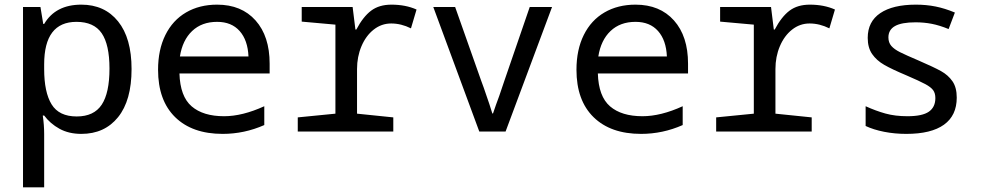

<svg xmlns="http://www.w3.org/2000/svg" viewBox="-20 -566 4240 826"><path d="M79 -536H154L166 -463H170Q219 -546 330 -546Q430 -546 488 -474Q546 -402 546 -269Q546 -134 488 -62Q430 10 330 10Q276 10 236 -12Q196 -34 170 -69H164Q170 -29 170 11V240H79ZM451 -271Q451 -374 417.5 -423Q384 -472 309 -472Q170 -472 170 -289V-269Q170 -169 202 -117Q234 -65 310 -65Q384 -65 417.5 -115.5Q451 -166 451 -271Z M660 -266Q660 -352 691.5 -415.5Q723 -479 780.5 -512.5Q838 -546 914 -546Q1019 -546 1079.5 -478Q1140 -410 1140 -292V-250H752Q755 -151 804.5 -108.5Q854 -66 944 -66Q1023 -66 1117 -109V-28Q1031 10 938 10Q807 10 733.5 -62Q660 -134 660 -266ZM1049 -323Q1046 -393 1011 -432.5Q976 -472 914 -472Q848 -472 806.5 -432.5Q765 -393 754 -323Z M1261 -61 1423 -77V-460L1278 -473V-536H1497L1509 -439H1513Q1542 -494 1576.5 -520Q1611 -546 1664 -546Q1725 -546 1772 -525L1748 -444Q1706 -465 1663 -465Q1621 -465 1587.5 -438.5Q1554 -412 1535 -367Q1516 -322 1516 -269V-77L1672 -61V0H1261Z M1844 -536H1938L2050 -219Q2053 -209 2061 -189Q2091 -103 2098 -78H2101Q2113 -114 2128 -154L2150 -219L2259 -536H2355L2155 0H2042Z M2460 -266Q2460 -352 2491.5 -415.5Q2523 -479 2580.5 -512.5Q2638 -546 2714 -546Q2819 -546 2879.5 -478Q2940 -410 2940 -292V-250H2552Q2555 -151 2604.5 -108.5Q2654 -66 2744 -66Q2823 -66 2917 -109V-28Q2831 10 2738 10Q2607 10 2533.5 -62Q2460 -134 2460 -266ZM2849 -323Q2846 -393 2811 -432.5Q2776 -472 2714 -472Q2648 -472 2606.5 -432.5Q2565 -393 2554 -323Z M3061 -61 3223 -77V-460L3078 -473V-536H3297L3309 -439H3313Q3342 -494 3376.5 -520Q3411 -546 3464 -546Q3525 -546 3572 -525L3548 -444Q3506 -465 3463 -465Q3421 -465 3387.5 -438.5Q3354 -412 3335 -367Q3316 -322 3316 -269V-77L3472 -61V0H3061Z M3704 -24V-109Q3748 -89 3789.5 -77.5Q3831 -66 3884 -66Q3948 -66 3976 -85.5Q4004 -105 4004 -144Q4004 -165 3994.5 -178Q3985 -191 3961 -204Q3937 -217 3879 -242Q3817 -268 3784 -287Q3751 -306 3732 -333.5Q3713 -361 3713 -403Q3713 -473 3767 -509.5Q3821 -546 3920 -546Q3965 -546 4005 -538Q4045 -530 4088 -512L4061 -441Q4022 -457 3988.5 -463.5Q3955 -470 3919 -470Q3859 -470 3830.5 -454Q3802 -438 3802 -405Q3802 -383 3814.5 -368.5Q3827 -354 3852 -341.5Q3877 -329 3931 -306Q3998 -277 4028.5 -260Q4059 -243 4077.5 -216.5Q4096 -190 4096 -146Q4096 -69 4041 -29.5Q3986 10 3879 10Q3829 10 3783.5 1Q3738 -8 3704 -24Z"/></svg>

Font: Noto Sans Mono UI
Style: Regular
Weight: 400
Monospace: yes
Designer: Monotype Design team
Foundry: Monotype Imaging Inc.
Version: Version 1.000